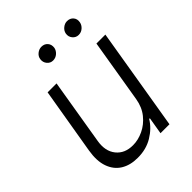

<svg xmlns="http://www.w3.org/2000/svg" viewBox="-209 -843 964 964"><g transform="rotate(-45 273.0 -361.5)"><path d="M404.3 -208 460.4 -545.9H523.9L433.1 0H369.6L384.8 -90.8H379.9Q354.5 -48.8 307.9 -20.8Q261.2 7.3 200.7 6.8Q148.4 6.8 111.8 -15.9Q75.2 -38.6 59.3 -83.3Q43.5 -127.9 54.2 -192.4L113.8 -545.9H177.2L119.1 -195.8Q108.4 -132.3 139.9 -93.3Q171.4 -54.2 230 -54.7Q266.6 -54.7 303.7 -72.3Q340.8 -89.8 368.4 -124Q396 -158.2 404.3 -208ZM246.6 -639.2Q227.5 -639.2 215.1 -654.3Q202.6 -669.4 205.6 -689.9Q208 -707 222.4 -718.5Q236.8 -730 253.4 -730Q274.4 -730 286.6 -715.8Q298.8 -701.7 295.9 -680.2Q293 -664.1 279.1 -651.6Q265.1 -639.2 246.6 -639.2ZM428.2 -639.2Q409.2 -639.2 396.5 -654.3Q383.8 -669.4 387.2 -689.9Q390.1 -706.5 404.5 -718.3Q418.9 -730 435.1 -730Q456.5 -730 468.8 -715.6Q481 -701.2 477.1 -680.2Q474.1 -663.6 460.4 -651.4Q446.8 -639.2 428.2 -639.2Z"/></g></svg>

Font: Inter Tight Light
Style: Italic
Weight: 300
Italic angle: -9.39999°
Designer: Rasmus Andersson
Foundry: rsms
Version: Version 3.004